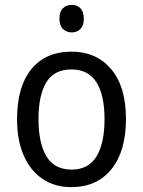

<svg xmlns="http://www.w3.org/2000/svg" viewBox="-20 -758 586 788"><path d="M497 -269Q497 -139 438 -64.5Q379 10 272 10Q205 10 155 -23.5Q105 -57 77.5 -119.5Q50 -182 50 -269Q50 -402 108.5 -474Q167 -546 274 -546Q375 -546 436 -474.5Q497 -403 497 -269ZM138 -269Q138 -171 170.5 -116.5Q203 -62 274 -62Q343 -62 376 -116Q409 -170 409 -269Q409 -367 376 -420Q343 -473 273 -473Q202 -473 170 -420Q138 -367 138 -269ZM275 -738Q296 -738 310 -724Q324 -710 324 -681Q324 -653 310 -639Q296 -625 275 -625Q253 -625 238.5 -639Q224 -653 224 -681Q224 -710 238 -724Q252 -738 275 -738Z"/></svg>

Font: Noto Sans SemiCondensed
Style: Regular
Weight: 400
Width: 4
Designer: Monotype Design Team
Foundry: Monotype Imaging Inc.
Version: Version 2.013; ttfautohint (v1.8.4.7-5d5b)